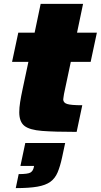

<svg xmlns="http://www.w3.org/2000/svg" viewBox="-20 -678 518 987"><path d="M374 0Q261 0 196.5 -5Q132 -10 105.5 -31Q79 -52 79 -101Q79 -124 83.5 -153Q88 -182 96 -219L126 -360H42L74 -510H158L189 -658H407L376 -510H478L446 -360H344L309 -195Q308 -186 306.5 -178.5Q305 -171 305 -167Q305 -150 325 -143.5Q345 -137 403 -137ZM61 289 76 217Q123 217 136.5 209Q150 201 154 181L155 175H85L110 57H315L299 132Q289 178 276 208.5Q263 239 239 256.5Q215 274 172.5 281.5Q130 289 61 289Z"/></svg>

Font: Saira Black
Style: Italic
Weight: 900
Italic angle: -12°
Designer: Hector Gatti with collaboration of the Omnibus-Type team
Foundry: Omnibus-Type
Version: Version 1.100; ttfautohint (v1.8.3)